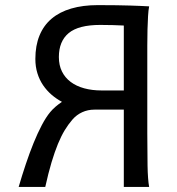

<svg xmlns="http://www.w3.org/2000/svg" viewBox="-20 -738 699 758"><path d="M353 -305.2Q326.7 -305.2 304.4 -294.9Q282.2 -284.7 266.1 -266.1Q250 -247.6 235.8 -224.4Q221.7 -201.2 208.7 -169.7Q195.8 -138.2 183.3 -96.7Q170.9 -55.2 158.7 0H53.7Q66.9 -45.4 81.8 -89.8Q96.7 -134.3 112.5 -173.3Q128.4 -212.4 145 -243.9Q161.6 -275.4 178.2 -295.4Q187.5 -306.6 199.5 -316.9Q211.4 -327.1 224.6 -335.9Q202.6 -347.7 183.6 -364Q164.6 -380.4 150.1 -401.6Q135.7 -422.9 127.7 -448.7Q119.6 -474.6 119.6 -505.4Q119.6 -558.1 136 -597.9Q152.3 -637.7 183.8 -664.3Q215.3 -690.9 261.2 -704.3Q307.1 -717.8 366.2 -717.8Q409.2 -717.8 439.9 -717.3Q470.7 -716.8 493.9 -716.1Q517.1 -715.3 534.7 -714.6Q552.2 -713.9 568.8 -712.9Q565.9 -698.2 564.5 -674.8Q563 -651.4 562.3 -621.8Q561.5 -592.3 561.5 -558.1V-212.4Q561.5 -140.1 562.5 -84.7Q563.5 -29.3 568.8 0H468.8V-305.2ZM468.8 -637.2Q449.2 -638.2 425.5 -638.9Q401.9 -639.6 376 -639.6Q290 -639.6 251.2 -607.4Q212.4 -575.2 212.4 -512.7Q212.4 -480.5 224.6 -455.8Q236.8 -431.2 259 -414.6Q281.2 -397.9 312.3 -389.4Q343.3 -380.9 380.9 -380.9H468.8Z"/></svg>

Font: Andika FrenchTight
Style: Regular
Weight: 400
Designer: Victor Gaultney, Annie Olsen, Julie Remington, Don Collingsworth, Eric Hays, Becca Hirsbrunner
Foundry: SIL International
Version: Version 5.000 ; Dig1 Dig4Opn Dig7 LnSpcTght